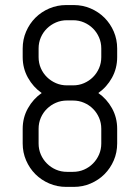

<svg xmlns="http://www.w3.org/2000/svg" viewBox="-20 -730 554 760"><path d="M443.8 -162.1Q443.8 -126.5 430.4 -95.2Q417 -64 393.6 -40.5Q370.1 -17.1 338.9 -3.7Q307.6 9.8 272 9.8H242.2Q206.5 9.8 175 -3.7Q143.6 -17.1 120.1 -40.5Q96.7 -64 83.3 -95.2Q69.8 -126.5 69.8 -162.1V-220.2Q69.8 -264.6 90.6 -301.5Q111.3 -338.4 145 -361.8Q111.3 -385.3 90.6 -422.4Q69.8 -459.5 69.8 -503.9V-538.1Q69.8 -573.7 83.3 -605Q96.7 -636.2 120.1 -659.7Q143.6 -683.1 175 -696.5Q206.5 -710 242.2 -710H272Q307.6 -710 338.9 -696.5Q370.1 -683.1 393.6 -659.7Q417 -636.2 430.4 -605Q443.8 -573.7 443.8 -538.1V-503.9Q443.8 -459.5 423.3 -422.4Q402.8 -385.3 369.1 -361.8Q402.8 -338.4 423.3 -301.5Q443.8 -264.6 443.8 -220.2V-162.1ZM380.9 -538.1Q380.9 -561.5 372.1 -581.8Q363.3 -602.1 348.1 -617.2Q333 -632.3 312.7 -641.1Q292.5 -649.9 269 -649.9H245.1Q221.7 -649.9 201.4 -641.1Q181.2 -632.3 165.8 -617.2Q150.4 -602.1 141.6 -581.8Q132.8 -561.5 132.8 -538.1V-503.9Q132.8 -480.5 141.6 -460.2Q150.4 -439.9 165.8 -424.8Q181.2 -409.7 201.4 -400.9Q221.7 -392.1 245.1 -392.1H269Q292.5 -392.1 312.7 -400.9Q333 -409.7 348.1 -424.8Q363.3 -439.9 372.1 -460.2Q380.9 -480.5 380.9 -503.9ZM380.9 -220.2Q380.9 -243.7 372.1 -263.9Q363.3 -284.2 348.1 -299.3Q333 -314.5 312.7 -323.2Q292.5 -332 269 -332H245.1Q221.7 -332 201.4 -323.2Q181.2 -314.5 165.8 -299.3Q150.4 -284.2 141.6 -263.9Q132.8 -243.7 132.8 -220.2V-162.1Q132.8 -138.7 141.6 -118.4Q150.4 -98.1 165.8 -82.8Q181.2 -67.4 201.4 -58.6Q221.7 -49.8 245.1 -49.8H269Q292.5 -49.8 312.7 -58.6Q333 -67.4 348.1 -82.8Q363.3 -98.1 372.1 -118.4Q380.9 -138.7 380.9 -162.1Z"/></svg>

Font: Abel
Style: Regular
Weight: 400
Designer: Matthew Desmond
Foundry: Matthew Desmond
Version: Version 1.002